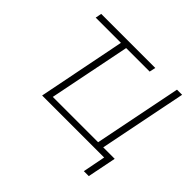

<svg xmlns="http://www.w3.org/2000/svg" viewBox="-195 -941 1351 1351"><g transform="rotate(45 480.5 -265.5)"><path d="M210 0 340 -654H89L98 -700H636L626 -654H392L270 -46H721L852 -700H903L772 -46H886L843 169H794L827 0Z"/></g></svg>

Font: Montserrat Light
Style: Italic
Weight: 300
Italic angle: -11.3°
Designer: Julieta Ulanovsky
Foundry: Julieta Ulanovsky
Version: Version 9.000; ttfautohint (v1.8.4.7-5d5b)